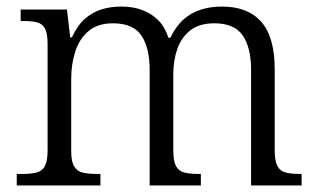

<svg xmlns="http://www.w3.org/2000/svg" viewBox="-20 -565 967 585"><path d="M31 0V-35H48Q75 -35 92 -39.5Q109 -44 117 -59.5Q125 -75 125 -107V-431Q125 -463 117 -478Q109 -493 92.5 -497Q76 -501 51 -501H43V-536H184L194 -451H199Q216 -488 239 -508Q262 -528 289.5 -536.5Q317 -545 350 -545Q386 -545 414.5 -534Q443 -523 463 -502.5Q483 -482 493 -450H499Q516 -485 539 -505.5Q562 -526 591.5 -535.5Q621 -545 657 -545Q735 -545 776 -498.5Q817 -452 817 -354V-107Q817 -75 825 -59.5Q833 -44 850 -39.5Q867 -35 894 -35H899V0H745V-352Q745 -420 719.5 -457Q694 -494 633 -494Q588 -494 560.5 -473Q533 -452 520.5 -416.5Q508 -381 508 -338V-107Q508 -75 516 -59.5Q524 -44 541 -39.5Q558 -35 585 -35H592V0H436V-352Q436 -419 411 -456.5Q386 -494 324 -494Q278 -494 250 -470.5Q222 -447 209.5 -408.5Q197 -370 197 -325V-104Q197 -73 206 -58Q215 -43 232.5 -39Q250 -35 277 -35H286V0Z"/></svg>

Font: Noto Serif Tibetan Light
Style: Regular
Weight: 300
Version: Version 2.103